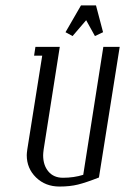

<svg xmlns="http://www.w3.org/2000/svg" viewBox="-20 -684 459 704"><path d="M78.1 -115.2Q78.1 -121.6 80.1 -136.2L134.8 -480H105L109.9 -512.2H199.2L140.1 -136.2Q138.2 -121.6 138.2 -114.7Q138.2 -78.1 157.5 -55.2Q176.8 -32.2 210.9 -32.2Q251 -32.2 285.2 -43L358.9 -512.2H418.9L342.8 -33.2Q295.4 -14.6 265.9 -7.3Q236.3 0 198.2 0Q146.5 0 112.3 -33.2Q78.1 -66.4 78.1 -115.2ZM220.2 -565.9 276.9 -664.1H332L357.9 -565.9L328.1 -551.8L295.9 -609.9L246.1 -551.8Z"/></svg>

Font: Gawaa
Style: Italic
Weight: 400
Designer: T. Christopher White
Version: Version 1.0